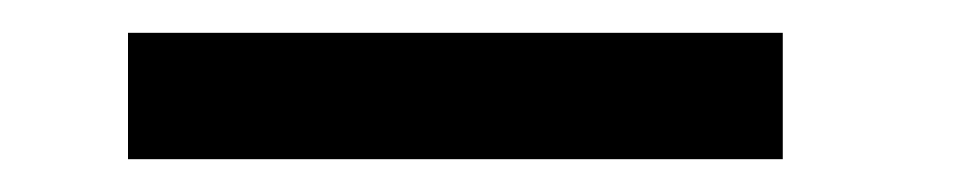

<svg xmlns="http://www.w3.org/2000/svg" viewBox="-20 -425 591 117"><path d="M58 -405H457V-328H58Z"/></svg>

Font: Poppins
Style: Regular
Weight: 400
Designer: Ninad Kale (Devanagari), Jonny Pinhorn (Latin)
Version: Version 5.002